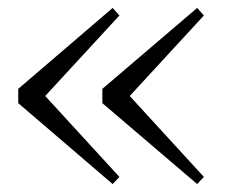

<svg xmlns="http://www.w3.org/2000/svg" viewBox="-20 -515 569 484"><path d="M264 -51 281 -69 94 -273 281 -476 264 -495 26 -291V-255ZM477 -51 494 -69 307 -273 494 -476 477 -495 238 -291V-255Z"/></svg>

Font: Noto Serif CJK HK Light
Style: Regular
Weight: 300
Designer: Ryoko NISHIZUKA 西塚涼子 (kana & ideographs); Frank Grießhammer (Latin, Greek & Cyrillic); Wenlong ZHANG 张文龙 (bopomofo); San
Foundry: Adobe
Version: Version 2.001;hotconv 1.1.0;makeotfexe 2.6.0